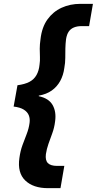

<svg xmlns="http://www.w3.org/2000/svg" viewBox="-20 -816 504 1000"><path d="M230 164Q153 164 111.5 124Q70 84 81 7Q86 -30 97 -60Q108 -90 119 -118Q130 -146 134 -176Q137 -198 130 -215.5Q123 -233 104 -245Q85 -257 51 -261L71 -372Q109 -377 133 -389.5Q157 -402 170 -425Q183 -448 186 -480Q189 -499 188 -519.5Q187 -540 187 -562.5Q187 -585 191 -612Q198 -674 227 -714.5Q256 -755 300.5 -775.5Q345 -796 399 -796H464L444 -680H405Q382 -680 365 -673Q348 -666 338 -651.5Q328 -637 324 -612Q321 -588 320.5 -564Q320 -540 320 -514.5Q320 -489 315 -462Q310 -424 293.5 -394Q277 -364 249.5 -344.5Q222 -325 182 -318V-315Q234 -304 254 -269Q274 -234 267 -184Q263 -151 252.5 -122.5Q242 -94 232.5 -67Q223 -40 219 -13Q215 19 229.5 33.5Q244 48 277 48H315L295 164Z"/></svg>

Font: DM Sans 36pt ExtraBold
Style: Italic
Weight: 800
Italic angle: -10°
Designer: Colophon Foundry, Jonny Pinhorn
Foundry: Colophon Foundry
Version: Version 4.004;gftools[0.9.30]